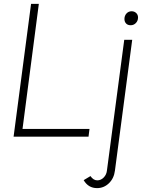

<svg xmlns="http://www.w3.org/2000/svg" viewBox="-20 -705 791 989"><path d="M140 -685H180L96 -41H441L436 -1H50ZM411 223 446 202Q461 224 481 224Q500 224 514.5 209Q529 194 531 172L620 -500H661L572 174Q567 214 541 239Q515 264 480 264Q435 264 411 223ZM621 -607Q621 -624 631.5 -635.5Q642 -647 658 -647Q672 -647 681.5 -638Q691 -629 691 -615Q691 -598 680 -586.5Q669 -575 653 -575Q638 -575 629.5 -584Q621 -593 621 -607Z"/></svg>

Font: Bellota Text Light
Style: Italic
Weight: 300
Italic angle: -7.5°
Designer: Kemie Guaida
Foundry: Kemie Guaida
Version: Version 4.001